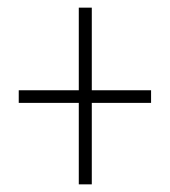

<svg xmlns="http://www.w3.org/2000/svg" viewBox="-20 -604 445 502"><path d="M220 -368H375V-335H220V-122H186V-335H29V-368H186V-584H220Z"/></svg>

Font: Noto Sans Khmer ExtraCondensed ExtraLight
Style: Regular
Weight: 250
Width: 2
Designer: Danh Hong and the Monotype Design Team
Foundry: Monotype Imaging Inc.
Version: Version 2.004